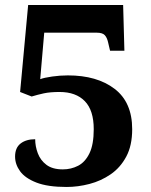

<svg xmlns="http://www.w3.org/2000/svg" viewBox="-20 -734 599 764"><path d="M245 10Q170 10 125 -7.5Q80 -25 60 -52.5Q40 -80 40 -111Q40 -146 62 -163Q84 -180 120 -180Q120 -152 130.5 -124Q141 -96 165 -78Q189 -60 230 -60Q263 -60 291 -74.5Q319 -89 336 -124Q353 -159 353 -220Q353 -295 317.5 -331.5Q282 -368 217 -368Q179 -368 154 -362.5Q129 -357 106 -350L60 -368L92 -714H470L475 -532H418L410 -566Q406 -584 397 -594Q388 -604 364 -604H156L140 -419Q156 -425 187.5 -429.5Q219 -434 250 -434Q366 -434 436 -380.5Q506 -327 506 -220Q506 -155 482.5 -111Q459 -67 420.5 -40.5Q382 -14 336 -2Q290 10 245 10Z"/></svg>

Font: Noto Serif Thai
Style: Bold
Weight: 700
Designer: Monotype Design Team
Foundry: Monotype Imaging Inc.
Version: Version 2.002; ttfautohint (v1.8.4.7-5d5b)